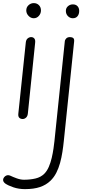

<svg xmlns="http://www.w3.org/2000/svg" viewBox="-31 -786 589 1268"><path d="M119 0Q105 0 96.5 -8.2Q88 -16.5 90 -35L139.5 -506.5Q141.5 -524 152 -532.5Q162.5 -541 175 -541Q187.5 -541 195.5 -532Q203.5 -523 201 -502.5L153 -36.5Q151 -18 140.8 -9Q130.5 0 119 0ZM192 -665.5Q172.5 -665.5 157.5 -681.2Q142.5 -697 142.5 -717Q142.5 -738 157.5 -751.8Q172.5 -765.5 192 -765.5Q212.5 -765.5 226 -752Q239.5 -738.5 239.5 -717Q239.5 -697 225.8 -681.2Q212 -665.5 192 -665.5ZM134 463Q93 463 58 451.2Q23 439.5 3 425.5Q-4.5 419.5 -8 412.8Q-11.5 406 -10.2 398.2Q-9 390.5 -2.5 383Q4.5 375.5 11.5 373Q18.5 370.5 25.2 371.2Q32 372 37.5 374.5Q54 382.5 79.5 391.8Q105 401 127.5 401Q168 401 203.2 392.8Q238.5 384.5 261.5 361.5Q279.5 343.5 291.5 315.5Q303.5 287.5 310.8 256Q318 224.5 322.2 195.5Q326.5 166.5 328.5 146.5L397 -513Q398 -524 406.8 -532.5Q415.5 -541 431 -541Q445 -541 452.8 -534.5Q460.5 -528 458.5 -511L390.5 144.5Q387 180 381.2 217.2Q375.5 254.5 365.8 290Q356 325.5 340.5 355.8Q325 386 302 408Q273.5 435.5 233 449.2Q192.5 463 134 463ZM450 -665.5Q431.5 -665.5 417.8 -679.2Q404 -693 404 -714Q404 -733 417.8 -745Q431.5 -757 450 -757Q470 -757 481 -745Q492 -733 492 -714Q492 -692.5 481 -679Q470 -665.5 450 -665.5Z"/></svg>

Font: Edu NSW ACT Cursive
Style: Regular
Weight: 400
Designer: Tina and Corey Anderson, Eben Sorkin, Mirko Velimirovic
Foundry: Sorkin Type Co.
Version: Version 2.000